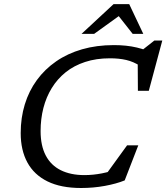

<svg xmlns="http://www.w3.org/2000/svg" viewBox="-20 -930 832 960"><path d="M576.5 -88 499.5 -43.5 615.5 -203.5H671.5L603.5 -28Q561.5 -11 504.2 -0.5Q447 10 385.5 10Q284.5 10 217.5 -23Q150.5 -56 117 -117.5Q83.5 -179 83.5 -264.5Q83.5 -341 104 -408Q124.5 -475 164.2 -529.5Q204 -584 260.8 -623.2Q317.5 -662.5 390.2 -683.5Q463 -704.5 549.5 -704.5Q581 -704.5 609.8 -701.5Q638.5 -698.5 664.8 -692.2Q691 -686 715 -677L686.5 -676L752 -727.5H791.5L724 -476H669.5L668.5 -630.5L683 -599Q647 -622 611 -630.2Q575 -638.5 529.5 -638.5Q461 -638.5 405.5 -620.2Q350 -602 308.5 -568.8Q267 -535.5 239 -490Q211 -444.5 197 -390Q183 -335.5 183 -274.5Q183 -201.5 208.8 -152.5Q234.5 -103.5 283.8 -79Q333 -54.5 402 -54.5Q445.5 -54.5 489.8 -63.2Q534 -72 576.5 -88ZM387.5 -760.5 548 -909.5H626L696.5 -760.5H643.5L566.5 -858.5H586.5L450.5 -760.5Z"/></svg>

Font: Newsreader 10pt
Style: Italic
Weight: 400
Italic angle: -17°
Version: Version 1.003